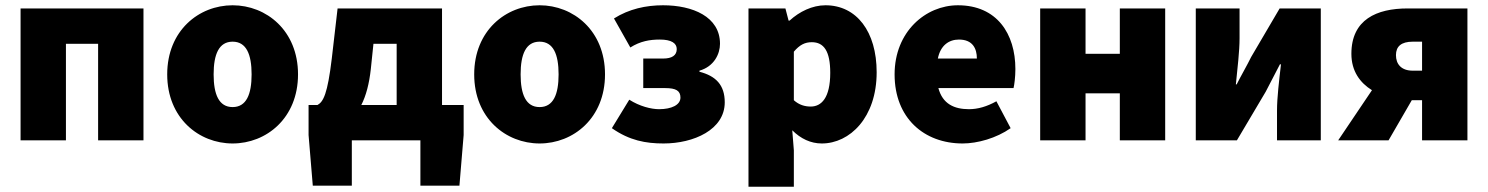

<svg xmlns="http://www.w3.org/2000/svg" viewBox="-20 -532 5642 728"><path d="M58 0H230V-366H352V0H524V-500H58Z M862 12C990 12 1110 -84 1110 -250C1110 -416 990 -512 862 -512C734 -512 614 -416 614 -250C614 -84 734 12 862 12ZM862 -126C810 -126 790 -174 790 -250C790 -326 810 -374 862 -374C914 -374 934 -326 934 -250C934 -174 914 -126 862 -126Z M1386 -270 1396 -366H1484V-134H1350C1368 -169 1380 -215 1386 -270ZM1314 0H1574V172H1722L1738 -20V-134H1656V-500H1260L1238 -310C1222 -176 1206 -146 1184 -134H1150V-20L1166 172H1314Z M2026 12C2154 12 2274 -84 2274 -250C2274 -416 2154 -512 2026 -512C1898 -512 1778 -416 1778 -250C1778 -84 1898 12 2026 12ZM2026 -126C1974 -126 1954 -174 1954 -250C1954 -326 1974 -374 2026 -374C2078 -374 2098 -326 2098 -250C2098 -174 2078 -126 2026 -126Z M2496 12C2610 12 2728 -40 2728 -144C2728 -210 2694 -244 2632 -260V-264C2688 -280 2710 -328 2710 -366C2710 -469 2606 -512 2494 -512C2429 -512 2365 -498 2308 -462L2370 -352C2408 -376 2444 -382 2482 -382C2526 -382 2546 -368 2546 -346C2546 -322 2528 -310 2494 -310H2419V-198H2502C2543 -198 2560 -188 2560 -162C2560 -134 2526 -118 2479 -118C2449 -118 2405 -129 2366 -154L2300 -46C2367 1 2429 12 2496 12Z M2818 176H2990V38L2984 -38C3016 -6 3054 12 3096 12C3202 12 3304 -86 3304 -258C3304 -412 3228 -512 3110 -512C3060 -512 3011 -488 2974 -454H2970L2958 -500H2818ZM3054 -128C3032 -128 3010 -134 2990 -152V-336C3012 -362 3032 -372 3058 -372C3104 -372 3128 -338 3128 -256C3128 -160 3094 -128 3054 -128Z M3630 12C3686 12 3758 -8 3812 -46L3758 -148C3722 -128 3688 -118 3654 -118C3598 -118 3554 -138 3538 -198H3823C3826 -210 3830 -240 3830 -270C3830 -404 3760 -512 3612 -512C3490 -512 3372 -412 3372 -250C3372 -84 3484 12 3630 12ZM3536 -310C3546 -360 3578 -382 3616 -382C3668 -382 3684 -348 3684 -310Z M3924 0H4096V-178H4226V0H4398V-500H4226V-328H4096V-500H3924Z M4514 0H4670L4779 -184C4793 -212 4818 -258 4833 -288H4837C4830 -227 4822 -162 4822 -113V0H4988V-500H4832L4724 -316C4710 -287 4684 -242 4669 -212H4666C4672 -272 4680 -338 4680 -387V-500H4514Z M5372 0H5544V-500H5317C5200 -500 5104 -458 5104 -328C5104 -262 5137 -218 5182 -190L5054 0H5245L5333 -152H5372ZM5337 -264C5293 -264 5273 -289 5273 -323C5273 -356 5293 -374 5337 -374H5372V-264Z"/></svg>

Font: Source Sans Pro Black
Style: Regular
Weight: 900
Designer: Paul D. Hunt
Foundry: Adobe Systems Incorporated
Version: Version 3.006;hotconv 1.0.111;makeotfexe 2.5.65597